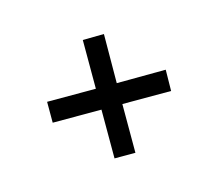

<svg xmlns="http://www.w3.org/2000/svg" viewBox="-75 -638 750 659"><g transform="rotate(30 300.0 -308.0)"><path d="M422.5 -483.5 475 -429.5 352.5 -307 475 -184.5 422.5 -132 300 -254.5 177.5 -132 125 -184.5 247.5 -307 125 -429.5 177.5 -483.5 300 -359.5Z"/></g></svg>

Font: Fira Code Light
Style: Regular
Weight: 400
Monospace: yes
Version: Version 5.002